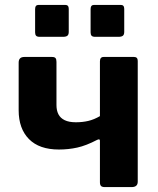

<svg xmlns="http://www.w3.org/2000/svg" viewBox="-20 -762 644 782"><path d="M260 -726V-632Q260 -621 254.5 -616.5Q249 -612 236 -612H142Q131 -612 127 -616.5Q123 -621 123 -630V-725Q123 -742 137 -742H246Q260 -742 260 -726ZM486 -726V-632Q486 -621 480.5 -616.5Q475 -612 462 -612H368Q357 -612 353 -616.5Q349 -621 349 -630V-725Q349 -742 363 -742H472Q486 -742 486 -726ZM407 0Q396 0 391.5 -4.5Q387 -9 387 -20V-189Q387 -198 375 -192Q331 -169 295 -161Q259 -153 220 -153Q140 -153 98 -195.5Q56 -238 56 -313V-507Q56 -530 79 -530H192Q202 -530 206 -525.5Q210 -521 210 -510V-334Q210 -312 218 -296.5Q226 -281 243.5 -272.5Q261 -264 289 -264Q316 -264 339.5 -269.5Q363 -275 387 -289V-512Q387 -530 402 -530H526Q541 -530 541 -514V-22Q541 0 516 0Z"/></svg>

Font: Libre Franklin
Style: Bold
Weight: 700
Designer: Pablo Impallari, Rodrigo Fuenzalida, Nhung Nguyen
Foundry: Impallari Type
Version: Version 3.000